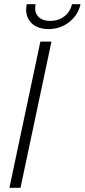

<svg xmlns="http://www.w3.org/2000/svg" viewBox="-20 -898 405 918"><path d="M105 -852Q105 -865 108 -878H150Q148 -864 148 -859Q148 -831 167 -814.5Q186 -798 220 -798Q260 -798 288 -820Q316 -842 324 -878H365Q354 -827 311.5 -793Q269 -759 212 -759Q162 -759 133.5 -785Q105 -811 105 -852ZM173 -699H226L78 0H25Z"/></svg>

Font: Prompt ExtraLight
Style: Italic
Weight: 275
Italic angle: -12°
Designer: Katatrad Team
Foundry: CadsonDemak
Version: Version 1.000